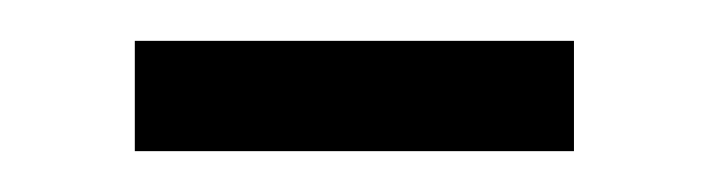

<svg xmlns="http://www.w3.org/2000/svg" viewBox="-20 -344 347 94"><path d="M46 -324V-270H261V-324Z"/></svg>

Font: Noto Sans Devanagari SemiCondensed Light
Style: Regular
Weight: 300
Width: 4
Designer: Jelle Bosma - Monotype Design Team
Foundry: Monotype Imaging Inc.
Version: Version 2.004